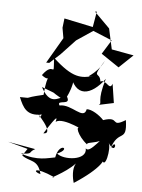

<svg xmlns="http://www.w3.org/2000/svg" viewBox="-54 -759 632 855"><g transform="rotate(5 262.0 -331.5)"><path d="M199 -512 263 -580 336 -629 421 -594 382 -531 462 -477 524 -536 425 -554 405 -646 336 -715 344 -716 332 -646 203 -673 198 -631 206 -585 139 -470H153ZM69 -49C103 -22 141 -40 157 27C122 19 122 -8 219 35C184 47 265 14 310 -34C295 -10 301 31 308 53C423 -21 448 -72 422 -70C440 -2 462 -120 447 -139C486 -76 485 -175 457 -112C486 -206 530 -143 515 -246C446 -204 490 -263 414 -237C395 -258 359 -281 337 -279C327 -227 269 -297 215 -285C196 -314 274 -284 242 -331C201 -313 170 -285 130 -360C223 -324 146 -358 235 -309C258 -348 286 -424 250 -435C280 -323 352 -343 410 -421C377 -314 406 -315 389 -303L455 -317L442 -402C430 -367 413 -421 387 -407C381 -456 342 -409 399 -501C366 -430 298 -417 355 -429C301 -415 263 -410 172 -495C179 -392 177 -485 125 -413C170 -376 149 -445 140 -326C35 -302 103 -307 36 -307C55 -261 73 -225 140 -238C118 -191 145 -285 102 -260C114 -249 208 -156 154 -155C216 -253 208 -227 204 -211C237 -236 348 -174 320 -190C289 -210 308 -157 352 -123C347 -138 429 -126 456 -186C421 -172 368 -80 348 -105C360 -50 252 -44 223 -71C287 -97 228 -125 216 -53C184 -48 139 -30 62 -57C121 -59 91 -65 124 -82L1 -104L90 -80Z"/></g></svg>

Font: Charger Distortion
Style: 2It
Weight: 400
Designer: Jasper
Foundry: Cannot Into Space Fonts
Version: Version 0.98